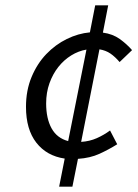

<svg xmlns="http://www.w3.org/2000/svg" viewBox="-20 -690 520 724"><path d="M154 -300Q154 -243 174.5 -206Q195 -169 237 -158L306 -503Q276 -498 248.5 -481Q221 -464 200 -437.5Q179 -411 166.5 -376Q154 -341 154 -300ZM203 14 224 -92Q156 -102 117 -152Q78 -202 78 -287Q78 -349 99 -399.5Q120 -450 154.5 -486Q189 -522 232 -543Q275 -564 319 -568L339 -670H388L368 -567Q405 -562 431.5 -543Q458 -524 478 -501L431 -456Q414 -476 396.5 -488Q379 -500 355 -504L286 -155Q318 -157 345 -169Q372 -181 395 -198L422 -146Q390 -126 355 -110Q320 -94 274 -91L253 14Z"/></svg>

Font: TypoPRO Source Sans Pro
Style: Italic
Weight: 400
Italic angle: -11°
Designer: Paul D. Hunt
Foundry: Adobe Systems Incorporated
Version: Version 1.075;PS 2.000;hotconv 1.0.86;makeotf.lib2.5.63406